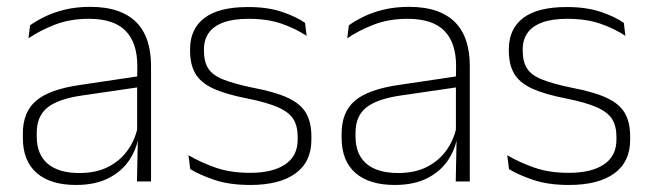

<svg xmlns="http://www.w3.org/2000/svg" viewBox="-20 -516 1852 546"><path d="M369.5 0 372 -125 370 -131.5V-290L370.5 -328Q370.5 -394.5 337 -428.5Q303.5 -462.5 232.5 -462.5Q178.5 -462.5 135.2 -445.5Q92 -428.5 61 -407L65.5 -444Q82 -456 106.8 -468.2Q131.5 -480.5 164 -488.5Q196.5 -496.5 237 -496.5Q282 -496.5 314.8 -485Q347.5 -473.5 368.5 -451.8Q389.5 -430 399.5 -399Q409.5 -368 409.5 -328.5V0ZM196 10Q123.5 10 84.2 -24.2Q45 -58.5 45 -124V-136.5Q45 -197.5 83 -229.8Q121 -262 208 -274.5L379.5 -300L381.5 -269L213.5 -244.5Q145 -234.5 114.8 -210Q84.5 -185.5 84.5 -138.5V-128Q84.5 -77 115.5 -50.5Q146.5 -24 206 -24Q254.5 -24 289.2 -42.2Q324 -60.5 345.2 -91.8Q366.5 -123 373 -162L383.5 -131H374.5Q369.5 -94 348.5 -61.8Q327.5 -29.5 289.5 -9.8Q251.5 10 196 10Z M691.5 10Q633 10 590.5 -4.2Q548 -18.5 521 -35L516 -74.5Q552 -53.5 594 -39Q636 -24.5 691 -24.5Q755.5 -24.5 791 -48.5Q826.5 -72.5 826.5 -119V-127Q826.5 -157 814.5 -176.8Q802.5 -196.5 771.5 -210.5Q740.5 -224.5 683 -236Q621.5 -248 586 -264.5Q550.5 -281 535.5 -306.8Q520.5 -332.5 520.5 -371.5V-376Q520.5 -434 561.5 -465Q602.5 -496 685 -496Q741.5 -496 782 -482.2Q822.5 -468.5 847.5 -451L852 -414Q820.5 -435 780.2 -448.8Q740 -462.5 687 -462.5Q643 -462.5 615 -452Q587 -441.5 573.5 -422.2Q560 -403 560 -376V-371.5Q560 -340.5 572.2 -321.2Q584.5 -302 615.2 -289.8Q646 -277.5 699.5 -266.5Q763 -254.5 799.2 -237.5Q835.5 -220.5 850.5 -194.2Q865.5 -168 865.5 -128.5V-118.5Q865.5 -55.5 820.2 -22.8Q775 10 691.5 10Z M1276 0 1278.5 -125 1276.5 -131.5V-290L1277 -328Q1277 -394.5 1243.5 -428.5Q1210 -462.5 1139 -462.5Q1085 -462.5 1041.8 -445.5Q998.5 -428.5 967.5 -407L972 -444Q988.5 -456 1013.2 -468.2Q1038 -480.5 1070.5 -488.5Q1103 -496.5 1143.5 -496.5Q1188.5 -496.5 1221.2 -485Q1254 -473.5 1275 -451.8Q1296 -430 1306 -399Q1316 -368 1316 -328.5V0ZM1102.5 10Q1030 10 990.8 -24.2Q951.5 -58.5 951.5 -124V-136.5Q951.5 -197.5 989.5 -229.8Q1027.5 -262 1114.5 -274.5L1286 -300L1288 -269L1120 -244.5Q1051.5 -234.5 1021.2 -210Q991 -185.5 991 -138.5V-128Q991 -77 1022 -50.5Q1053 -24 1112.5 -24Q1161 -24 1195.8 -42.2Q1230.5 -60.5 1251.8 -91.8Q1273 -123 1279.5 -162L1290 -131H1281Q1276 -94 1255 -61.8Q1234 -29.5 1196 -9.8Q1158 10 1102.5 10Z M1598 10Q1539.5 10 1497 -4.2Q1454.5 -18.5 1427.5 -35L1422.5 -74.5Q1458.5 -53.5 1500.5 -39Q1542.5 -24.5 1597.5 -24.5Q1662 -24.5 1697.5 -48.5Q1733 -72.5 1733 -119V-127Q1733 -157 1721 -176.8Q1709 -196.5 1678 -210.5Q1647 -224.5 1589.5 -236Q1528 -248 1492.5 -264.5Q1457 -281 1442 -306.8Q1427 -332.5 1427 -371.5V-376Q1427 -434 1468 -465Q1509 -496 1591.5 -496Q1648 -496 1688.5 -482.2Q1729 -468.5 1754 -451L1758.5 -414Q1727 -435 1686.8 -448.8Q1646.5 -462.5 1593.5 -462.5Q1549.5 -462.5 1521.5 -452Q1493.5 -441.5 1480 -422.2Q1466.5 -403 1466.5 -376V-371.5Q1466.5 -340.5 1478.8 -321.2Q1491 -302 1521.8 -289.8Q1552.5 -277.5 1606 -266.5Q1669.5 -254.5 1705.8 -237.5Q1742 -220.5 1757 -194.2Q1772 -168 1772 -128.5V-118.5Q1772 -55.5 1726.8 -22.8Q1681.5 10 1598 10Z"/></svg>

Font: Anek Odia ExtraLight
Style: Regular
Weight: 250
Designer: Yesha Goshar & Mahesh Sahu (Odia), Yesha Goshar (Latin)
Foundry: Ek Type
Version: Version 1.003